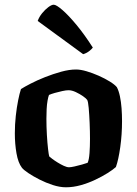

<svg xmlns="http://www.w3.org/2000/svg" viewBox="-20 -795 581 815"><path d="M260 0Q234 0 204.5 -9.5Q175 -19 147.5 -33Q120 -47 100 -60.5Q80 -74 73 -83Q57 -104 50 -144Q43 -184 43 -229Q43 -267 47 -303Q51 -339 57 -369Q63 -399 69 -417Q83 -426 110 -440Q137 -454 171 -467.5Q205 -481 239.5 -490.5Q274 -500 303 -500Q322 -500 347.5 -492.5Q373 -485 399 -473.5Q425 -462 446 -449Q467 -436 476 -425Q484 -410 489 -386.5Q494 -363 496 -335.5Q498 -308 498 -281Q498 -224 490.5 -170.5Q483 -117 472 -86Q460 -75 437 -60.5Q414 -46 384.5 -32Q355 -18 323 -9Q291 0 260 0ZM273 -85Q281 -85 296.5 -88.5Q312 -92 328 -96.5Q344 -101 352 -104Q358 -117 360 -145.5Q362 -174 362 -205Q362 -237 360.5 -273Q359 -309 356.5 -337Q354 -365 350 -371Q346 -377 332.5 -386.5Q319 -396 302 -404Q285 -412 271 -412Q261 -412 244.5 -408.5Q228 -405 212.5 -400.5Q197 -396 188 -392Q185 -385 182 -368.5Q179 -352 178 -332Q177 -312 177 -291Q177 -257 179 -222.5Q181 -188 184 -162.5Q187 -137 189 -131Q192 -128 202 -120.5Q212 -113 225 -105Q238 -97 251 -91Q264 -85 273 -85ZM333 -565 140 -706Q146 -723 158.5 -738.5Q171 -754 185 -764.5Q199 -775 208 -775Q219 -775 245 -752.5Q271 -730 305 -689Q339 -648 374 -593Q370 -587 358.5 -578Q347 -569 333 -565Z"/></svg>

Font: Texturina 12pt
Style: Bold
Weight: 700
Designer: Guillermo Torres Carreño
Foundry: Omnibus-Type
Version: Version 1.002